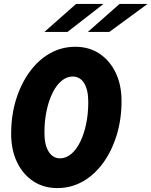

<svg xmlns="http://www.w3.org/2000/svg" viewBox="-20 -950 774 981"><path d="M273 11Q203 11 150 -24Q97 -59 67 -121.5Q37 -184 37 -266Q37 -361 62 -441.5Q87 -522 131.5 -583Q176 -644 235.5 -677.5Q295 -711 365 -711Q435 -711 488 -676Q541 -641 571 -578.5Q601 -516 601 -434Q601 -340 576 -259Q551 -178 506.5 -117Q462 -56 402.5 -22.5Q343 11 273 11ZM287 -141Q317 -141 343.5 -163Q370 -185 389.5 -224.5Q409 -264 420 -316Q431 -368 431 -429Q431 -491 410 -525Q389 -559 351 -559Q321 -559 294.5 -537Q268 -515 248.5 -475.5Q229 -436 218 -384Q207 -332 207 -271Q207 -210 228.5 -175.5Q250 -141 287 -141ZM207 -787 369 -930H509L325 -787ZM429 -787 591 -930H734L539 -787Z"/></svg>

Font: Red Hat Mono
Style: Italic
Weight: 400
Italic angle: -12°
Monospace: yes
Designer: Pentagram, MCKL
Foundry: MCKL
Version: Version 1.030